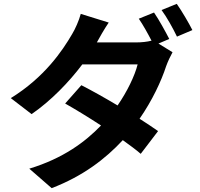

<svg xmlns="http://www.w3.org/2000/svg" viewBox="-20 -886 1040 996"><path d="M858 -684C839 -721 804 -785 779 -821L700 -789C722 -757 747 -712 766 -675C743 -669 714 -666 687 -666H482L483 -667C495 -689 520 -734 544 -769L399 -814C390 -780 369 -733 354 -709C304 -623 211 -485 36 -377L144 -294C244 -363 337 -459 407 -552H694C679 -492 639 -410 590 -339C523 -379 455 -417 402 -444L318 -349C369 -320 437 -279 504 -235C422 -150 309 -65 132 -11L248 90C410 28 527 -62 617 -159C653 -133 686 -109 710 -88L800 -206C775 -224 741 -246 704 -270C770 -365 817 -466 842 -543C851 -568 864 -595 875 -615L802 -660ZM818 -834C846 -796 878 -738 898 -696L978 -730C960 -766 923 -829 897 -866Z"/></svg>

Font: Source Han Sans SC Bold
Style: Regular
Weight: 700
Designer: Ryoko NISHIZUKA (kana & ideographs); Paul D. Hunt (Latin, Greek & Cyrillic); Wenlong ZHANG (bopomofo); Sandoll Communica
Foundry: Adobe Systems Incorporated
Version: Version 1.001;PS 1.001;hotconv 1.0.78;makeotf.lib2.5.61930